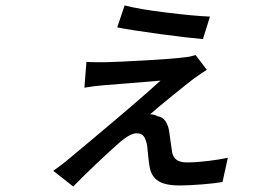

<svg xmlns="http://www.w3.org/2000/svg" viewBox="-20 -635 996 707"><path d="M438.9 -615.1Q490.4 -601.2 592.2 -588.8Q693.9 -576.3 753.2 -573.9L727.3 -491.1Q671.9 -495.7 570.3 -509.4Q468.8 -523.1 411.6 -534.1ZM741.5 -377.8Q723.7 -367.2 694.2 -345.9Q669.4 -327.1 612.6 -280.9Q555.8 -234.7 532.7 -214.1Q547.2 -214.1 560.4 -207Q579.5 -204.2 590 -188Q600.5 -171.9 603.3 -148.1Q605.1 -135.7 609 -108Q612.9 -80.3 614 -73.2Q618.3 -54 631.6 -45.5Q644.9 -36.9 669 -36.9Q702.1 -36.9 744.7 -42.1Q787.3 -47.2 818.9 -54L799.4 35.2Q774.9 39.8 725.1 43.9Q675.4 47.9 642 47.9Q588.1 47.9 562.7 31.4Q537.3 14.9 531.2 -19.2Q528.4 -32.7 525.4 -63.7Q522.4 -94.8 521.7 -100.1Q517 -122.9 509.1 -133.5Q501.1 -144.2 483 -144.2Q460.9 -144.2 422.9 -112.9Q390.3 -84.2 339 -35.9Q287.6 12.4 249.6 51.8L176.1 -6Q185.4 -12.1 220.5 -39.1Q230.5 -47.2 317.5 -120Q404.5 -192.8 468.6 -247.9Q532.7 -302.9 571 -338.1Q547.2 -335.9 462.9 -329.2Q378.6 -322.4 361.2 -321Q327.4 -318.5 290.8 -312.1L298.3 -407Q311.1 -405.9 348 -405.9H370Q415.5 -407 517.9 -412.8Q620.4 -418.7 660.2 -424Q678.3 -425.4 700.3 -432.2Z"/></svg>

Font: Karasuma Gothic
Style: Medium Italic
Weight: 500
Italic angle: 9.39998°
Designer: Rasmus Andersson / Ryoko Nishizuka
Foundry: Genbu
Version: Version 1.00